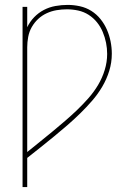

<svg xmlns="http://www.w3.org/2000/svg" viewBox="-20 -763 540 783"><path d="M72 0V-735H91V-652Q102 -675 119.5 -693Q137 -711 159 -722.5Q181 -734 206 -738.5Q231 -743 256 -743Q281 -743 306 -737.5Q331 -732 352.5 -718.5Q374 -705 390 -685Q406 -665 416 -642Q426 -619 431 -594Q436 -569 436 -544Q436 -508 425.5 -474Q415 -440 397 -409.5Q379 -379 356 -352.5Q333 -326 307.5 -301Q282 -276 255.5 -253Q229 -230 201.5 -207.5Q174 -185 146.5 -163Q119 -141 91 -119V0ZM91 -143Q117 -164 143 -185Q169 -206 194.5 -227Q220 -248 245.5 -270Q271 -292 295 -315Q319 -338 341 -363Q363 -388 380 -416.5Q397 -445 407 -477.5Q417 -510 417 -543Q417 -566 412.5 -588.5Q408 -611 399 -632.5Q390 -654 375.5 -672Q361 -690 341.5 -702.5Q322 -715 299 -720Q276 -725 253 -725Q232 -725 211 -721.5Q190 -718 170.5 -709Q151 -700 135.5 -685.5Q120 -671 109.5 -652.5Q99 -634 95 -612.5Q91 -591 91 -570Z"/></svg>

Font: Iosevka Thin
Style: Regular
Weight: 100
Monospace: yes
Designer: Belleve Invis
Foundry: Belleve Invis
Version: Version 32.5.0; ttfautohint (v1.8.4)